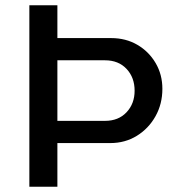

<svg xmlns="http://www.w3.org/2000/svg" viewBox="-20 -706 678 726"><path d="M91 0V-686H197V-562H400Q456 -562 499.5 -536.5Q543 -511 568.5 -467.5Q594 -424 594 -370Q594 -313 568 -266.5Q542 -220 497.5 -192.5Q453 -165 397 -165H197V0ZM197 -249H377Q428 -249 458.5 -281.5Q489 -314 489 -363Q489 -413 458.5 -445.5Q428 -478 377 -478H197Z"/></svg>

Font: Chivo Medium
Style: Regular
Weight: 400
Version: Version 2.002